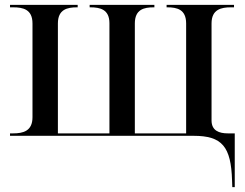

<svg xmlns="http://www.w3.org/2000/svg" viewBox="-20 -556 1004 786"><path d="M930 183 931 210H941V-10H913C877 -10 846 -21 846 -63V-460C846 -518 886 -526 925 -526H938V-536H662V-526H665C704 -526 742 -518 742 -460V-10H532V-460C532 -518 570 -526 609 -526H612V-536H347V-526H350C389 -526 428 -518 428 -461V-10H217V-460C217 -518 256 -526 295 -526H298V-536H21V-526H34C74 -526 113 -518 113 -460V-76C113 -19 74 -10 34 -10H21V0H773C889 0 926 44 930 183Z"/></svg>

Font: Noto Serif Display Medium
Style: Regular
Weight: 500
Designer: Monotype Design Team
Foundry: Monotype Imaging Inc.
Version: Version 2.009